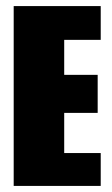

<svg xmlns="http://www.w3.org/2000/svg" viewBox="-20 -611 368 631"><path d="M25 0V-591H311V-480H191V-365H301V-240H191V-108H311V0Z"/></svg>

Font: Alumni Sans Black
Style: Regular
Weight: 900
Designer: Robert E. Leuschke
Foundry: Robert E. Leuschke
Version: Version 1.018